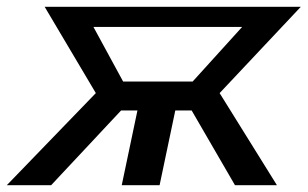

<svg xmlns="http://www.w3.org/2000/svg" viewBox="-58 -543 902 563"><path d="M-38 0H92L297 -219H345L299 0H410L456 -219H504L631 0H754L586 -270L824 -523H73L223 -270ZM303 -304 216 -464H652L507 -304Z"/></svg>

Font: FIGSv2-sans-serif SmBold Italic
Style: Regular
Weight: 600
Italic angle: -12°
Designer: Matt McInerney, Pablo Impallari, Rodrigo Fuenzalida
Foundry: Matt McInerney, Pablo Impallari, Rodrigo Fuenzalida
Version: Version 4.020;hotconv 1.0.109;makeotfexe 2.5.65596